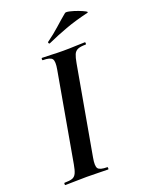

<svg xmlns="http://www.w3.org/2000/svg" viewBox="-149 -868 715 941"><g transform="rotate(-20 208.5 -397.5)"><path d="M25 0Q22 0 22 -6Q22 -12 25 -12Q52 -12 65.5 -17Q79 -22 86 -37Q93 -52 98 -81L180 -544Q188 -587 178 -600Q168 -613 130 -613Q127 -613 127 -619Q127 -625 130 -625Q153 -625 181 -623.5Q209 -622 240 -622Q275 -622 303 -623.5Q331 -625 353 -625Q356 -625 356 -619Q356 -613 353 -613Q326 -613 312 -607Q298 -601 291.5 -586Q285 -571 280 -542L198 -81Q190 -38 199.5 -25Q209 -12 248 -12Q250 -12 250 -6Q250 0 248 0Q226 0 198 -1Q170 -2 136 -2Q105 -2 76.5 -1Q48 0 25 0ZM191 -679Q187 -677 184.5 -682.5Q182 -688 186 -689Q222 -715 252 -742Q282 -769 311 -793Q316 -797 335.5 -792.5Q355 -788 376.5 -780Q398 -772 410.5 -765Q423 -758 413 -756Q346 -740 294 -721Q242 -702 191 -679Z"/></g></svg>

Font: Cormorant Infant Light
Style: Bold Italic
Weight: 700
Italic angle: -10°
Version: Version 4.001